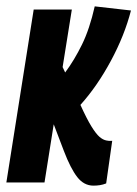

<svg xmlns="http://www.w3.org/2000/svg" viewBox="-36 -574 432 604"><path d="M-16 0 70 -544H190L161 -363L169 -346Q198 -385 222 -434Q246 -483 262 -554L376 -541Q356 -463 313 -383Q270 -303 217 -244Q237 -200 251.5 -176.5Q266 -153 277 -143.5Q288 -134 299 -132Q307 -130 317 -131L298 3Q288 7 278 8.5Q268 10 258 10Q228 10 207 -17Q186 -44 165 -99L133 -183L104 0Z"/></svg>

Font: Georama ExtraCondensed
Style: Bold Italic
Weight: 700
Width: 2
Italic angle: -9°
Designer: Jean-Baptiste Levee
Foundry: Production Type
Version: Version 1.000